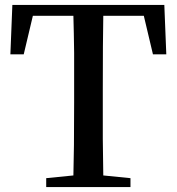

<svg xmlns="http://www.w3.org/2000/svg" viewBox="-20 -757 715 777"><path d="M398 -693Q396 -595 396 -394V-195L398 -47L508 -36V0H167V-36L277 -47Q280 -144 280 -343V-543Q279 -626 277 -693H113L76 -537H22L30 -737H645L653 -537H599L562 -693Z"/></svg>

Font: `n[OS CN SemiBold
Style: <[WOS[P|ûg*[NI>           
Weight: 600
Designer: Ryoko NISHIZUKA ¬âXZm¬º[P (kana & ideographs); Frank Grie√ühammer (Latin, Greek & Cyrillic); Wenlong ZHANG _ e¬á¬ü¬ô (b
Foundry: Adobe Systems Incorporated
Version: Version 1.00 April 7, 2017, initial release